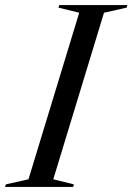

<svg xmlns="http://www.w3.org/2000/svg" viewBox="-59 -735 521 755"><path d="M252.5 -685 171 -705 174 -715H442L439 -705L350 -685L150.5 -30L231.5 -10L229 0H-39L-36 -10L53 -30Z"/></svg>

Font: Newsreader Display
Style: Italic
Weight: 400
Italic angle: -17°
Designer: Hugues Gentile
Foundry: Production Type
Version: Version 1.001